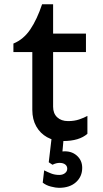

<svg xmlns="http://www.w3.org/2000/svg" viewBox="-20 -648 486 902"><path d="M275.4 14.6Q233.4 14.6 201.2 -3.4Q168.9 -21.5 150.4 -54.2Q131.8 -86.9 131.8 -131.8V-403.3H43V-443.4Q90.8 -462.9 122.6 -510.3Q154.3 -557.6 177.7 -627.9H229.5V-490.2H383.8V-403.3H229.5V-146.5Q229.5 -115.2 248.5 -97.2Q267.6 -79.1 299.8 -79.1Q329.1 -79.1 352.1 -86.9Q375 -94.7 390.6 -103.5V-19.5Q372.1 -2.9 343.3 5.9Q314.5 14.6 275.4 14.6ZM256.8 234.4Q242.2 234.4 219.2 228.5Q196.3 222.7 180.7 210L187.5 152.3Q203.1 160.2 220.2 167Q237.3 173.8 258.8 173.8Q274.4 173.8 285.2 165.5Q295.9 157.2 295.9 144.5Q295.9 131.8 286.1 124.5Q276.4 117.2 259.8 117.2Q252.9 117.2 244.6 119.1Q236.3 121.1 226.6 126L209 114.3L222.7 -2H279.3L273.4 63.5Q313.5 59.6 339.8 82Q366.2 104.5 366.2 140.6Q366.2 181.6 336.9 208Q307.6 234.4 256.8 234.4Z"/></svg>

Font: Sen Medium
Style: Regular
Weight: 500
Designer: Kosal Sen, Philatype
Foundry: Philatype
Version: Version 2.000;gftools[0.9.31]